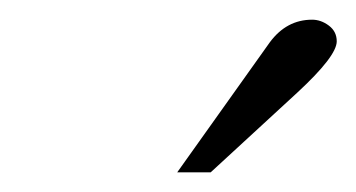

<svg xmlns="http://www.w3.org/2000/svg" viewBox="-20 -669 362 195"><path d="M160 -494 254 -626Q271 -649 297 -649Q306 -649 314 -643Q322 -637 322 -627Q322 -612 282 -575L194 -494Z"/></svg>

Font: STIX
Style: Italic
Weight: 400
Italic angle: -16.33°
Designer: MicroPress Inc., with final additions and corrections provided by Coen Hoffman, Elsevier (retired)
Version: Version 1.1.1